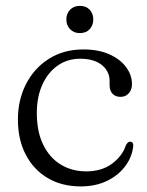

<svg xmlns="http://www.w3.org/2000/svg" viewBox="-20 -640 514 670"><path d="M440.5 -346.5Q440.5 -327 429.5 -314.5Q418.5 -302 400.5 -302Q383 -302 372.8 -312.8Q362.5 -323.5 362.5 -342.5V-357Q362.5 -391.5 335.2 -413.2Q308 -435 260 -435Q215 -435 181 -411Q147 -387 127.8 -344.5Q108.5 -302 108.5 -245.5Q108.5 -180.5 130.8 -135Q153 -89.5 192 -65.8Q231 -42 280.5 -42Q335 -42 371 -68.8Q407 -95.5 419.5 -133.5Q423.5 -140 426.5 -142.8Q429.5 -145.5 434.5 -145.5Q440.5 -145.5 443 -141.2Q445.5 -137 445 -130.5Q441 -92 416.8 -59.8Q392.5 -27.5 352.8 -8.5Q313 10.5 262 10.5Q196 10.5 146.8 -18.5Q97.5 -47.5 70 -100Q42.5 -152.5 42.5 -223Q42.5 -291.5 71 -347Q99.5 -402.5 151 -435Q202.5 -467.5 271 -467.5Q323.5 -467.5 361.5 -450.5Q399.5 -433.5 420 -405.8Q440.5 -378 440.5 -346.5ZM258.5 -524.5Q237.5 -524.5 224.5 -538.2Q211.5 -552 211.5 -572Q211.5 -592.5 224.5 -606Q237.5 -619.5 258.5 -619.5Q280.5 -619.5 293 -606Q305.5 -592.5 305.5 -572Q305.5 -552 293 -538.2Q280.5 -524.5 258.5 -524.5Z"/></svg>

Font: Fraunces 48pt Soft Wonky Light
Style: Regular
Weight: 300
Version: Version 1.000;[b76b70a41]